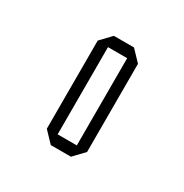

<svg xmlns="http://www.w3.org/2000/svg" viewBox="-72 -790 333 347"><g transform="rotate(30 95.0 -616.0)"><path d="M75 -707V-730H116L137 -708V-707ZM74 -502 53 -524V-525H115V-502ZM53 -525V-708L74 -730H75V-525ZM115 -502V-707H137V-524L116 -502Z"/></g></svg>

Font: Foldit Thin
Style: Regular
Weight: 100
Designer: Sophia Tai
Foundry: Sophia Tai
Version: Version 1.003